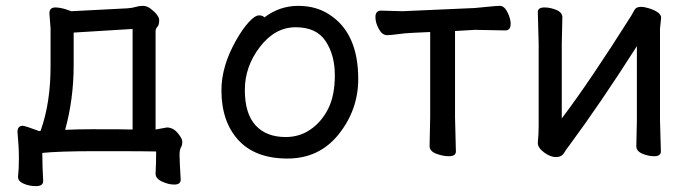

<svg xmlns="http://www.w3.org/2000/svg" viewBox="-20 -512 2337 649"><path d="M200.2 -73.2Q246.1 -75.2 292 -75.2Q402.8 -75.2 428.2 -74.2V-414.1L229 -401.9V-292Q229 -177.2 200.2 -73.2ZM101.1 117.2Q80.1 117.2 60.5 109.1Q41 101.1 41 85.9V85Q43.9 60.1 43.9 22Q43.9 -16.1 39.1 -65.9Q39.1 -86.9 57.1 -86.9Q66.9 -85.9 112.8 -68.8L117.2 -69.8Q151.4 -165 150.9 -291V-416L147 -466.8Q147 -486.8 167 -486.8Q181.2 -486.8 201.2 -481L221.2 -474.1L411.1 -483.9Q426.3 -484.9 438.2 -488.5Q450.2 -492.2 462.9 -492.2Q476.1 -492.2 488.8 -482.9Q517.6 -460.9 518.1 -443.8Q518.1 -427.7 512 -421.4Q505.9 -415 505.9 -405.8V-74.2L543.9 -81.1Q564.9 -81.1 580.6 -62.5Q596.2 -43.9 596.2 -33.2Q596.2 -21 591.6 -13.4Q586.9 -5.9 586.9 11.2Q586.9 31.2 590.8 95.2Q590.8 112.3 567.9 111.8Q549.8 111.8 527.8 101.8Q505.9 91.8 505.9 75.2V74.2Q507.8 40 507.8 0Q495.6 -1 303.2 -1Q179.2 -1 123 4.9Q123 48.8 126 100.1Q126 117.2 101.1 117.2Z M945.8 -48.8Q992.7 -48.8 1029.8 -74.5Q1066.9 -100.1 1089.4 -144.5Q1111.8 -189 1111.8 -257.8Q1111.8 -325.7 1080.8 -372.8Q1049.8 -419.9 979.5 -419.9Q909.7 -419.9 858.6 -353.5Q807.6 -287.1 807.6 -208Q807.6 -127.9 843.8 -88.4Q879.9 -48.8 945.8 -48.8ZM951.7 23.9Q842.8 23.9 785.6 -38.6Q728.5 -101.1 728.5 -207Q728.5 -289.1 778.8 -377Q799.8 -414.1 820.8 -437Q841.8 -460 855.5 -460Q868.7 -460 873.5 -453.1Q925.3 -492.2 987.8 -492.2Q1049.8 -492.2 1094.7 -461.9Q1190.9 -398.9 1190.9 -245.1Q1190.9 -141.1 1125.2 -58.6Q1059.6 23.9 951.7 23.9Z M1497.1 16.1Q1477.1 16.1 1454.6 7.6Q1432.1 -1 1432.1 -18.1L1434.1 -115.2V-403.8L1372.1 -400.9Q1349.1 -399.9 1324.7 -396.5Q1300.3 -393.1 1288.1 -393.1Q1272 -393.1 1260.5 -414.1Q1249 -435.1 1249 -454.1Q1249 -476.1 1268.1 -476.1L1340.3 -474.1L1584.5 -484.9Q1608.4 -486.8 1632.8 -489.5Q1657.2 -492.2 1669.4 -492.2Q1684.6 -492.2 1695.3 -470.7Q1706.1 -449.2 1706.1 -432.1Q1706.1 -409.2 1688.5 -409.2L1585.4 -411.1L1518.1 -407.2V-115.2L1521 0Q1521 16.1 1497.1 16.1Z M1858.9 19Q1840.8 19 1819.3 3.4Q1797.9 -12.2 1797.9 -28.8V-30.8Q1800.8 -57.6 1800.8 -85.9V-363.8L1797.9 -471.2Q1797.9 -487.3 1821.8 -486.8Q1839.8 -486.8 1860.4 -478.5Q1880.9 -470.2 1880.9 -453.1L1878.9 -363.8V-111.8Q1971.7 -233.9 2113.8 -459Q2118.7 -466.8 2124.3 -477.8Q2129.9 -488.8 2146 -488.8Q2158.2 -488.8 2173.8 -483.9Q2214.8 -470.7 2214.8 -452.1L2210.9 -415V-106L2213.9 0Q2213.9 16.1 2190.9 16.1Q2171.9 16.1 2151.4 7.6Q2130.9 -1 2130.9 -18.1L2132.8 -106V-356Q2009.8 -163.1 1904.8 -21Q1895 -8.8 1886.5 5.1Q1877.9 19 1858.9 19Z"/></svg>

Font: LXGW WenKai Screen R
Style: Regular
Weight: 400
Designer: Fontworks Inc.
Version: Version 1.235;May 31, 2022